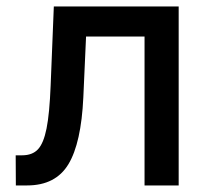

<svg xmlns="http://www.w3.org/2000/svg" viewBox="-20 -565 634 585"><path d="M28.3 0 27.8 -91.8H47.4Q78.6 -91.8 95.7 -110.1Q112.8 -128.4 121.8 -173.3Q130.9 -218.3 134.3 -304.2L144 -545.4H524.4V0H420.4V-453.6H242.2L233.9 -268.6Q227.5 -129.4 188.5 -64.7Q149.4 0 62.5 0Z"/></svg>

Font: Interop Med
Style: Regular
Weight: 500
Designer: Rasmus Andersson, Google, Jang Haemin
Foundry: jhaemin
Version: Version 1.007